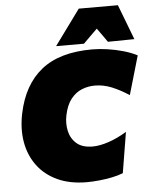

<svg xmlns="http://www.w3.org/2000/svg" viewBox="-63 -1017 860 1085"><g transform="rotate(-5 367.0 -474.5)"><path d="M386 16Q289.5 16 219 -16.8Q148.5 -49.5 105.8 -107.5Q63 -165.5 50 -241.2Q37 -317 55 -403Q88 -563 191.5 -646Q295 -729 480 -729Q521.5 -729 567.5 -722.2Q613.5 -715.5 656.8 -703Q700 -690.5 734 -673L670 -453Q619 -486 572.5 -505Q526 -524 477 -524Q439 -524 403.8 -510Q368.5 -496 341.8 -462.5Q315 -429 303 -371Q293.5 -325.5 303 -282Q312.5 -238.5 344.8 -210.2Q377 -182 436 -182Q475 -182 525.2 -198.5Q575.5 -215 630 -248L592 -17Q564.5 -6 528.8 1.2Q493 8.5 455.5 12.2Q418 16 386 16ZM573 -764Q559.5 -783.5 545.2 -803.5Q531 -823.5 516.5 -843.5Q496 -823.5 476.2 -803.8Q456.5 -784 437 -765H279Q316 -815.5 352.2 -865.2Q388.5 -915 425 -965H647Q666 -915 685.2 -865.2Q704.5 -815.5 723 -766Z"/></g></svg>

Font: Commissioner Black
Style: Italic
Weight: 900
Italic angle: -12°
Designer: Kostas Bartsokas
Foundry: Kostas Bartsokas
Version: Version 1.000; ttfautohint (v1.8.3)